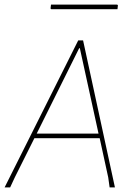

<svg xmlns="http://www.w3.org/2000/svg" viewBox="-28 -812 572 832"><path d="M480 -792 483 -789 481 -772H194L191 -775L193 -792ZM332 -637 470 0H447L441 -43L404 -213H121L36 -43L16 0H-8L311 -637ZM315 -603 131 -233H399L318 -603Z"/></svg>

Font: Alegreya Sans Thin
Style: Italic
Weight: 100
Italic angle: -7°
Designer: Juan Pablo del Peral
Foundry: Huerta Tipografica
Version: Version 2.007